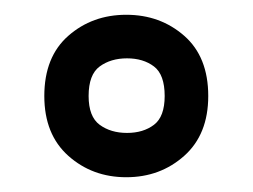

<svg xmlns="http://www.w3.org/2000/svg" viewBox="-20 -723 342 260"><path d="M151 -483Q105 -483 72.5 -512Q40 -541 40 -593Q40 -646 72.5 -674.5Q105 -703 151 -703Q197 -703 229.5 -674.5Q262 -646 262 -593Q262 -541 229.5 -512Q197 -483 151 -483ZM152 -543Q174 -543 188.5 -554Q203 -565 203 -593Q203 -622 188.5 -633Q174 -644 152 -644Q130 -644 115 -633Q100 -622 100 -593Q100 -565 115 -554Q130 -543 152 -543Z"/></svg>

Font: AR One Sans
Style: Regular
Weight: 400
Designer: Niteesh Yadav
Foundry: Niteesh Yadav
Version: Version 1.001;gftools[0.9.33]